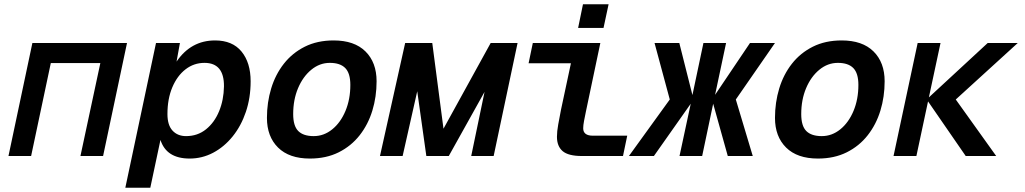

<svg xmlns="http://www.w3.org/2000/svg" viewBox="-20 -737 4840 907"><path d="M20 0 133 -534H580L467 0H360L454 -439H220L127 0Z M572 150 717 -534H830L814 -446Q882 -546 996 -546Q1078 -546 1121 -493.5Q1164 -441 1164 -353Q1164 -275 1141.5 -208.5Q1119 -142 1079 -92.5Q1039 -43 987 -15.5Q935 12 876 12Q766 12 738 -76L690 150ZM859 -94Q913 -94 953 -126Q993 -158 1015 -211.5Q1037 -265 1038 -329Q1039 -440 946 -440Q896 -440 856.5 -409.5Q817 -379 794 -324.5Q771 -270 771 -198Q771 -146 795 -120Q819 -94 859 -94Z M1444 12Q1346 12 1293.5 -40Q1241 -92 1241 -180Q1241 -253 1261 -319Q1281 -385 1321 -436Q1361 -487 1420 -516.5Q1479 -546 1556 -546Q1654 -546 1706.5 -494Q1759 -442 1759 -353Q1759 -280 1739 -214.5Q1719 -149 1679 -98Q1639 -47 1580 -17.5Q1521 12 1444 12ZM1462 -94Q1510 -94 1549.5 -126Q1589 -158 1612 -213Q1635 -268 1635 -336Q1635 -391 1611 -415.5Q1587 -440 1538 -440Q1490 -440 1450.5 -407.5Q1411 -375 1388 -320.5Q1365 -266 1365 -198Q1365 -142 1389 -118Q1413 -94 1462 -94Z M1775 0 1894 -534H2022L2075 -129L2298 -534H2425L2312 0H2206L2269 -303L2100 0H1994L1951 -306L1882 0Z M2729 0Q2665 0 2638 -23Q2611 -46 2611 -91Q2611 -116 2617 -149Q2623 -182 2630 -218L2677 -438H2477L2497 -534H2816L2748 -211Q2743 -187 2739 -166Q2735 -145 2735 -131Q2735 -96 2781 -96H2943L2923 0ZM2711 -605 2734 -717H2855L2831 -605Z M2951 0 3144 -267 3072 -534H3189L3251 -288L3303 -534H3410L3358 -289L3523 -534H3641L3456 -267L3536 0H3418L3349 -247L3297 0H3190L3243 -247L3069 0Z M3844 12Q3746 12 3693.5 -40Q3641 -92 3641 -180Q3641 -253 3661 -319Q3681 -385 3721 -436Q3761 -487 3820 -516.5Q3879 -546 3956 -546Q4054 -546 4106.5 -494Q4159 -442 4159 -353Q4159 -280 4139 -214.5Q4119 -149 4079 -98Q4039 -47 3980 -17.5Q3921 12 3844 12ZM3862 -94Q3910 -94 3949.5 -126Q3989 -158 4012 -213Q4035 -268 4035 -336Q4035 -391 4011 -415.5Q3987 -440 3938 -440Q3890 -440 3850.5 -407.5Q3811 -375 3788 -320.5Q3765 -266 3765 -198Q3765 -142 3789 -118Q3813 -94 3862 -94Z M4201 0 4315 -534H4423L4368 -277L4646 -534H4788L4495 -267L4686 0H4542L4364 -258L4309 0Z"/></svg>

Font: Geist Mono SemiBold
Style: Italic
Weight: 600
Italic angle: -12°
Monospace: yes
Designer: Basement.studio, Andrés Briganti, Mateo Zaragoza
Foundry: Basement.studio, Vercel, Andrés Briganti, Guido Ferreyra, Mateo Zaragoza
Version: Version 1.500; ttfautohint (v1.8.4.7-5d5b)